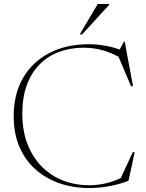

<svg xmlns="http://www.w3.org/2000/svg" viewBox="-20 -938 736 968"><path d="M429 -4Q474.5 -4 521 -15.5Q567.5 -27 605 -49.5L580 -21.5L649.5 -170.5H659L628 -27Q590 -11 537 -0.5Q484 10 430.5 10Q349.5 10 280.2 -14Q211 -38 159 -84Q107 -130 78 -197.5Q49 -265 49 -352.5Q49 -463 95.8 -544.2Q142.5 -625.5 227.8 -670.2Q313 -715 428.5 -715Q474.5 -715 519.2 -706Q564 -697 609 -678.5L579.5 -681L605.5 -729H608.5L650.5 -504.5L641 -502.5L569 -672L612.5 -631.5Q556.5 -667 505.8 -682.2Q455 -697.5 402 -697.5Q333.5 -697.5 276.8 -676Q220 -654.5 178.8 -612.5Q137.5 -570.5 115 -508.2Q92.5 -446 92.5 -365.5Q92.5 -278 119 -210.5Q145.5 -143 191.8 -97Q238 -51 299 -27.5Q360 -4 429 -4ZM382 -764.5 473 -918H530.5V-914L394 -764.5Z"/></svg>

Font: Newsreader 60pt ExtraLight
Style: Regular
Weight: 250
Designer: Hugues Gentile
Foundry: Production Type
Version: Version 1.003